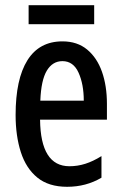

<svg xmlns="http://www.w3.org/2000/svg" viewBox="-20 -708 468 738"><path d="M220 -549Q277 -549 315 -517.5Q353 -486 372 -432Q391 -378 391 -309V-248H134Q136 -69 247 -69Q278 -69 308 -78.5Q338 -88 370 -108V-25Q311 10 238 10Q167 10 123.5 -25.5Q80 -61 60 -123.5Q40 -186 40 -266Q40 -404 85.5 -476.5Q131 -549 220 -549ZM220 -473Q182 -473 160 -436.5Q138 -400 135 -321H302Q302 -384 282 -428.5Q262 -473 220 -473ZM342 -688V-615H90V-688Z"/></svg>

Font: Noto Sans Kannada ExtraCondensed Medium
Style: Regular
Weight: 500
Width: 2
Designer: Jelle Bosma - Monotype Design Team
Foundry: Monotype Imaging Inc.
Version: Version 2.005; ttfautohint (v1.8.4.7-5d5b)